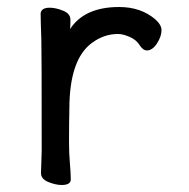

<svg xmlns="http://www.w3.org/2000/svg" viewBox="-20 -512 540 548"><path d="M180 -429Q221 -492 320 -492Q382 -492 423 -457Q441 -441 441 -426Q441 -408 428 -388Q415 -368 399 -368Q389 -368 380 -381Q370 -398 350.5 -406.5Q331 -415 317 -415Q277 -415 243 -390Q178 -343 178 -201Q177 -163 177 -106Q177 -75 179.5 -46Q182 -17 182 0Q182 16 156 16Q139 16 118 7.5Q97 -1 97 -18L99 -81Q99 -378 98 -398Q96 -454 96 -474Q98 -490 122 -490Q139 -490 160 -481.5Q181 -473 181 -456Q181 -436 180 -429Z"/></svg>

Font: \eiw{I[½ {O¿rH
Style: Bold
Weight: 700
Designer: LXGW / Fontworks Inc.
Foundry: LXGW / Fontworks Inc.
Version: Version 1.320;February 9, 2024